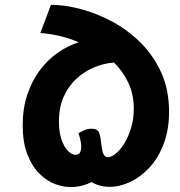

<svg xmlns="http://www.w3.org/2000/svg" viewBox="-20 -743 746 795"><path d="M359 11Q326 28 287.5 31Q249 34 211.5 20.5Q174 7 143 -24Q112 -55 93 -104.5Q74 -154 74 -224Q74 -294 93 -351Q112 -408 144.5 -451.5Q177 -495 219 -524.5Q261 -554 306 -568Q262 -587 218.5 -596Q175 -605 147 -606L191 -723Q249 -723 316 -705Q383 -687 447.5 -652Q512 -617 564.5 -564Q617 -511 648.5 -440.5Q680 -370 680 -280Q680 -206 658 -148Q636 -90 600.5 -51Q565 -12 522 9Q479 30 436 30.5Q393 31 359 11ZM426 -92Q441 -92 459.5 -107Q478 -122 495 -149.5Q512 -177 523 -214Q534 -251 534 -294Q534 -351 512 -399Q490 -447 452 -484Q410 -481 369.5 -464Q329 -447 296 -416.5Q263 -386 243.5 -342Q224 -298 224 -240Q224 -196 234.5 -165.5Q245 -135 261 -118.5Q277 -102 292 -102Q309 -102 313.5 -116.5Q318 -131 315 -151.5Q312 -172 305 -191Q313 -197 328 -203.5Q343 -210 359 -210Q383 -210 389.5 -195Q396 -180 398 -157Q400 -140 402.5 -125Q405 -110 411 -101Q417 -92 426 -92Z"/></svg>

Font: Lemonada Medium
Style: Regular
Weight: 500
Designer: Mohamed Gaber (Arabic), Eduardo Tunni (Latin)
Foundry: Kief Type Foundry
Version: Version 4.004; ttfautohint (v1.8.2)